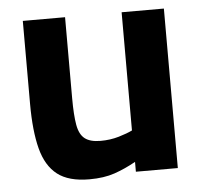

<svg xmlns="http://www.w3.org/2000/svg" viewBox="-43 -547 635 602"><g transform="rotate(-5 274.5 -245.5)"><path d="M215 11Q150 11 114.5 -16.5Q79 -44 64.5 -100Q50 -156 50 -241V-502H183V-247Q183 -194 188.5 -163Q194 -132 211 -119Q228 -106 260 -106Q291 -106 318 -114Q345 -122 361 -130V-502H494V0H362V-31Q328 -12 294.5 -0.5Q261 11 215 11Z"/></g></svg>

Font: Cairo Play
Style: Bold
Weight: 700
Version: Version 3.119